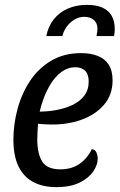

<svg xmlns="http://www.w3.org/2000/svg" viewBox="-20 -748 491 788"><path d="M211 20Q155 20 115.5 -1.5Q76 -23 55.5 -66Q35 -109 35 -175Q35 -238 52 -301Q69 -364 103 -415.5Q137 -467 189.5 -498.5Q242 -530 313 -530Q351 -530 380 -519Q409 -508 425.5 -483.5Q442 -459 442 -418Q442 -358 406 -317Q370 -276 312.5 -256Q255 -236 190 -237Q177 -237 161 -238Q145 -239 136 -240Q135 -222 134 -205.5Q133 -189 133 -176Q133 -118 153 -85.5Q173 -53 228 -53Q273 -53 305.5 -75Q338 -97 357 -136Q371 -134 376 -121.5Q381 -109 381 -97Q381 -71 362.5 -44Q344 -17 306.5 1.5Q269 20 211 20ZM143 -290Q177 -290 212 -296.5Q247 -303 277 -317Q307 -331 325.5 -355Q344 -379 344 -413Q344 -443 329.5 -457.5Q315 -472 289 -472Q258 -472 232.5 -453Q207 -434 189 -405Q171 -376 159.5 -345Q148 -314 143 -290ZM170 -600Q178 -640 200.5 -668.5Q223 -697 258 -712.5Q293 -728 336 -728Q376 -728 401 -716.5Q426 -705 438.5 -683Q451 -661 451 -628Q451 -615 448 -600H376Q378 -611 379 -617Q380 -623 380 -629Q380 -654 364.5 -666.5Q349 -679 326 -679Q304 -679 284.5 -667Q265 -655 252.5 -636.5Q240 -618 236 -600Z"/></svg>

Font: Sansita Swashed Light
Style: Regular
Weight: 300
Designer: Pablo Cosgaya
Foundry: Omnibus-Type
Version: Version 1.003